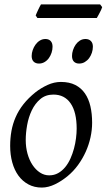

<svg xmlns="http://www.w3.org/2000/svg" viewBox="-20 -827 481 867"><path d="M326.2 -246.1Q326.2 -320.8 298.8 -360.4Q271.5 -399.9 221.2 -399.9Q186 -399.9 162.1 -379.6Q138.2 -359.4 123.5 -328.6Q108.9 -297.9 102.5 -262Q96.2 -226.1 96.2 -194.8Q96.2 -162.1 104.2 -133.1Q112.3 -104 126.7 -82.3Q141.1 -60.5 160.4 -47.9Q179.7 -35.2 202.1 -35.2Q224.6 -35.2 242.4 -45.2Q260.3 -55.2 274.2 -72Q288.1 -88.9 297.9 -110.6Q307.6 -132.3 314 -155.8Q320.3 -179.2 323.2 -202.6Q326.2 -226.1 326.2 -246.1ZM396 -272.9Q396 -240.2 388.7 -206.8Q381.3 -173.3 367.2 -141.8Q353 -110.4 332.3 -81.8Q311.5 -53.2 284.2 -30.8Q271.5 -20.5 257.3 -11.2Q243.2 -2 228.5 5.1Q213.9 12.2 198.7 16.1Q183.6 20 168.9 20Q134.8 20 108.2 5.6Q81.5 -8.8 63.2 -33.9Q44.9 -59.1 35.4 -93.5Q25.9 -127.9 25.9 -168Q25.9 -203.1 31.7 -235.6Q37.6 -268.1 50.8 -298.3Q64 -328.6 85.9 -356.4Q107.9 -384.3 140.1 -410.2Q165 -429.7 194.8 -443.4Q224.6 -457 254.9 -457Q293 -457 319.8 -443.4Q346.7 -429.7 363.5 -405.3Q380.4 -380.9 388.2 -347.2Q396 -313.5 396 -272.9ZM217.3 -616.2Q217.3 -602.5 212.9 -589.1Q208.5 -575.7 200.7 -564.7Q192.9 -553.7 181.4 -546.9Q169.9 -540 156.2 -540Q140.6 -540 131.8 -548.8Q123 -557.6 123 -574.2Q123 -587.4 127.7 -600.8Q132.3 -614.3 140.4 -625.5Q148.4 -636.7 159.9 -643.8Q171.4 -650.9 185.1 -650.9Q200.2 -650.9 208.7 -641.8Q217.3 -632.8 217.3 -616.2ZM399.4 -616.2Q399.4 -602.5 395 -589.1Q390.6 -575.7 382.6 -564.7Q374.5 -553.7 363 -546.9Q351.6 -540 337.4 -540Q322.3 -540 313.7 -548.8Q305.2 -557.6 305.2 -574.2Q305.2 -587.4 309.6 -600.8Q314 -614.3 321.8 -625.5Q329.6 -636.7 340.8 -643.8Q352.1 -650.9 366.2 -650.9Q381.3 -650.9 390.4 -641.8Q399.4 -632.8 399.4 -616.2ZM441.4 -794.9Q439.9 -789.6 436.8 -782.7Q433.6 -775.9 429.9 -769Q426.3 -762.2 422.9 -755.9Q419.4 -749.5 417 -745.6H148.9L141.1 -757.3Q143.1 -762.2 146 -768.8Q148.9 -775.4 152.1 -782.2Q155.3 -789.1 158.7 -795.7Q162.1 -802.2 165 -807.1H432.1Z"/></svg>

Font: Gentium Plus Am
Style: Italic
Weight: 400
Italic angle: -8°
Designer: J. Victor Gaultney, Annie Olsen, Iska Routamaa, Becca Hirsbrunner
Foundry: SIL International
Version: Version 5.000